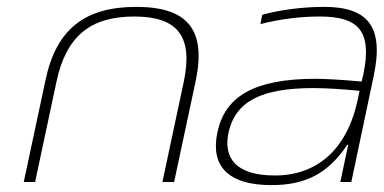

<svg xmlns="http://www.w3.org/2000/svg" viewBox="-20 -529 1115 558"><path d="M112 -295 49 0H82L144 -291C172 -424 243 -481 370 -481C496 -481 542 -424 514 -291L452 0H486L549 -295C580 -444 524 -509 376 -509C226 -509 143 -444 112 -295Z M922 -509C862 -509 796 -501 742 -486L737 -459C795 -474 855 -481 909 -481C1018 -481 1063 -443 1036 -313L1031 -292C967 -298 920 -300 897 -300C717 -300 634 -248 612 -145C591 -48 641 9 769 9C868 9 934 -25 989 -108H992L969 0H1001L1066 -308C1097 -453 1048 -509 922 -509ZM644 -143C664 -235 740 -273 891 -273C927 -273 976 -270 1025 -265L1020 -241C989 -93 900 -19 779 -19C664 -19 629 -71 644 -143Z"/></svg>

Font: LT Wave Text Thin Italic
Style: Regular
Weight: 100
Designer: Daniel Lyons
Version: Version 2.5 (Glyphs App)